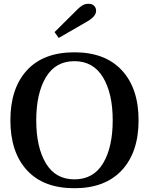

<svg xmlns="http://www.w3.org/2000/svg" viewBox="-20 -987 789 1017"><path d="M269 -817 389 -936Q398 -946 413.5 -956.5Q429 -967 448 -967Q469 -967 479 -956Q489 -945 489 -930Q489 -901 445 -875L291 -786ZM35 -350Q35 -519 122.5 -614.5Q210 -710 374 -710Q537 -710 625.5 -614.5Q714 -519 714 -350Q714 -181 625.5 -85.5Q537 10 374 10Q210 10 122.5 -85.5Q35 -181 35 -350ZM577 -350Q577 -492 525.5 -577.5Q474 -663 374 -663Q274 -663 223 -577.5Q172 -492 172 -350Q172 -207 223 -122Q274 -37 374 -37Q475 -37 526 -122Q577 -207 577 -350Z"/></svg>

Font: Trirong SemiBold
Style: Regular
Weight: 600
Designer: Katatrad Team
Foundry: CadsonDemak
Version: Version 1.000